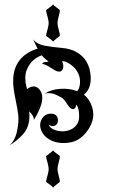

<svg xmlns="http://www.w3.org/2000/svg" viewBox="-20 -638 520 868"><path d="M220 42Q223 47 234.5 55Q246 63 249 66Q252 69 249.5 79Q247 89 243.5 103.5Q240 118 240 126.5Q240 135 243.5 149Q247 163 249.5 173Q252 183 249 185.5Q246 188 235 196.5Q224 205 220 210Q216 204 205 196.5Q194 189 190.5 186Q187 183 190 173Q193 163 196.5 149Q200 135 200 126.5Q200 118 196.5 103.5Q193 89 190 79Q187 69 190 66.5Q193 64 204.5 55.5Q216 47 220 42ZM170 -350Q177 -357 181.5 -357Q186 -357 190.5 -358Q195 -359 200 -360Q181 -373 169 -388Q120 -371 100 -320Q88 -287 102 -235Q137 -261 159.5 -232Q182 -203 161 -150Q147 -116 132 -95Q137 -110 112 -135Q119 -71 85 -32Q59 -3 22 20Q48 -2 57 -45Q66 -88 62.5 -117.5Q59 -147 52 -179.5Q45 -212 42 -235Q32 -310 61.5 -355.5Q91 -401 150 -418Q141 -435 130 -460Q147 -438 182 -431.5Q217 -425 258 -421.5Q299 -418 325 -403Q386 -369 390 -291Q393 -237 359 -210Q377 -197 389 -173Q422 -105 370 -40Q340 -3 302 5Q236 18 192 -15Q178 -25 169.5 -42Q161 -59 161.5 -74Q162 -89 170 -101.5Q178 -114 189 -119.5Q200 -125 214 -124Q228 -123 235 -115Q242 -107 242 -94.5Q242 -82 235 -75Q220 -60 200 -75Q206 -58 227.5 -50.5Q249 -43 269 -44.5Q289 -46 306 -55.5Q323 -65 331.5 -82Q340 -99 337 -129.5Q334 -160 322 -165Q325 -159 321.5 -152.5Q318 -146 311 -145Q304 -144 296.5 -151Q289 -158 282 -170Q275 -182 267 -190Q259 -198 233.5 -209.5Q208 -221 182 -215Q213 -234 253.5 -236.5Q294 -239 329 -226Q338 -237 340 -250Q348 -291 322 -325Q310 -340 290.5 -352Q271 -364 260 -360Q265 -355 266 -341Q267 -327 260 -319.5Q253 -312 241 -315Q229 -318 209.5 -331.5Q190 -345 170 -350ZM220 -618Q223 -613 234.5 -605Q246 -597 249 -594Q252 -591 249.5 -581Q247 -571 243.5 -556.5Q240 -542 240 -533.5Q240 -525 243.5 -511Q247 -497 249.5 -487Q252 -477 249 -474.5Q246 -472 235 -463.5Q224 -455 220 -450Q216 -456 205 -463.5Q194 -471 190.5 -474Q187 -477 190 -487Q193 -497 196.5 -511Q200 -525 200 -533.5Q200 -542 196.5 -556.5Q193 -571 190 -581Q187 -591 190 -593.5Q193 -596 204.5 -604.5Q216 -613 220 -618Z"/></svg>

Font: SOV_mook
Style: Book
Weight: 400
Version: Version 1.00